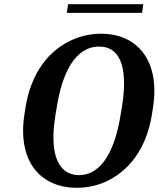

<svg xmlns="http://www.w3.org/2000/svg" viewBox="-20 -881 752 911"><path d="M96 -339C79 -230 97 -142 140 -84C179 -30 247 10 344 10C389 10 430 2 470 -14C591 -64 675 -175 701 -339L706 -371C723 -481 705 -568 662 -627C623 -681 557 -721 459 -721C414 -721 372 -712 332 -696C211 -646 127 -534 101 -371ZM297 -820H654L660 -861H303ZM243 -335 250 -376C275 -533 336 -660 450 -660C565 -660 584 -533 559 -376L552 -335C527 -179 468 -50 354 -50C329 -50 308 -57 291 -69C233 -111 223 -211 243 -335Z"/></svg>

Font: Aerodynamic
Style: Obl
Weight: 500
Designer: Google
Version: Version 2.000980; 2014